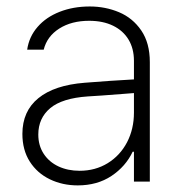

<svg xmlns="http://www.w3.org/2000/svg" viewBox="-20 -558 558 590"><path d="M240.2 -303.7Q276.4 -306.6 319.3 -309.6Q362.3 -312.5 391.6 -314V-371.1Q391.6 -408.7 375 -436.3Q358.4 -463.9 327.4 -479Q296.4 -494.1 253.9 -494.1Q199.7 -494.1 162.1 -470.2Q124.5 -446.3 114.3 -405.3H63.5Q69.3 -445.3 95.5 -475.3Q121.6 -505.4 163.3 -521.7Q205.1 -538.1 255.9 -538.1Q303.7 -538.1 345.7 -520.5Q387.7 -502.9 414.1 -464.4Q440.4 -425.8 440.4 -367.2V0H391.6V-91.8H387.7Q366.2 -46.4 322.5 -17.3Q278.8 11.7 218.8 11.7Q171.9 11.7 133.1 -7.1Q94.2 -25.9 71.5 -61.5Q48.8 -97.2 48.8 -146.5Q48.8 -216.3 97.9 -256.3Q147 -296.4 240.2 -303.7ZM224.6 -33.2Q272.9 -33.2 311 -56.6Q349.1 -80.1 370.4 -120.8Q391.6 -161.6 391.6 -211.9V-272L359.4 -269.5Q279.8 -263.2 250 -261.7Q170.9 -256.3 134.3 -225.6Q97.7 -194.8 97.7 -144.5Q97.7 -110.8 114.3 -85.4Q130.9 -60.1 159.7 -46.6Q188.5 -33.2 224.6 -33.2Z"/></svg>

Font: Pretendard GOV ExtraLight
Style: Regular
Weight: 200
Designer: Base glyphs from Inter by Rasmus Andersson; Hangeul glyphs from Noto Sans CJK(Source Han Sans) by Jang Soo-young and Kan
Foundry: Kil Hyung-jin
Version: Version 1.309